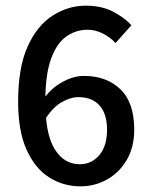

<svg xmlns="http://www.w3.org/2000/svg" viewBox="-20 -647 531 678"><path d="M264 11Q203 11 153 -21Q103 -53 73.5 -119Q44 -185 44 -288Q44 -408 77.5 -482.5Q111 -557 166 -592Q221 -627 283 -627Q337 -627 377 -607Q417 -587 444 -558L388 -495Q370 -515 343.5 -528.5Q317 -542 289 -542Q248 -542 214 -518Q180 -494 160 -438.5Q140 -383 140 -288Q140 -174 173 -120.5Q206 -67 262 -67Q303 -67 330.5 -99Q358 -131 358 -189Q358 -245 331.5 -274.5Q305 -304 257 -304Q229 -304 197.5 -286Q166 -268 139 -225L135 -299Q161 -336 200.5 -357.5Q240 -379 276 -379Q356 -379 405 -332Q454 -285 454 -189Q454 -128 428 -83Q402 -38 358.5 -13.5Q315 11 264 11Z"/></svg>

Font: Narnoor Medium
Style: Regular
Weight: 500
Designer: S. Sridhar Murthy
Foundry: SIL International
Version: Version 3.000